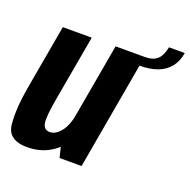

<svg xmlns="http://www.w3.org/2000/svg" viewBox="-122 -800 915 923"><g transform="rotate(20 335.0 -338.0)"><path d="M276.5 0H389L494 -596.5H346L255.5 -84.5ZM224 -596.5H76L17 -262.5Q-2.5 -151 5.2 -73.2Q13 4.5 112 4.5Q205.5 4.5 270.2 -58.8Q335 -122 349 -203L280.5 -224.5Q271 -167 245 -134Q219 -101 188.5 -101Q159 -101 153 -132.8Q147 -164.5 165.5 -267ZM493.5 -596.5 485.5 -548.5Q538.5 -548.5 577 -563Q615.5 -577.5 639 -606.8Q662.5 -636 669.5 -680H588.5Q583.5 -653 573.2 -634.5Q563 -616 544.2 -606.2Q525.5 -596.5 493.5 -596.5Z"/></g></svg>

Font: Anybody Condensed
Style: Bold Italic
Weight: 700
Width: 3
Italic angle: -10°
Version: Version 1.113;gftools[0.9.25]